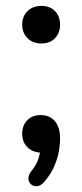

<svg xmlns="http://www.w3.org/2000/svg" viewBox="-20 -512 277 649"><path d="M131 101Q120 115 107.5 117Q95 119 86 112Q77 105 76 92.5Q75 80 87 65Q105 43 111.5 19.5Q118 -4 118 -22L122 4Q92 4 73.5 -13.5Q55 -31 55 -60Q55 -88 72 -105.5Q89 -123 118 -123Q148 -123 165.5 -102.5Q183 -82 183 -44Q183 -22 178.5 2Q174 26 163 51Q152 76 131 101ZM120 -365Q91 -365 73 -383Q55 -401 55 -428Q55 -457 73 -474.5Q91 -492 120 -492Q149 -492 166 -474.5Q183 -457 183 -428Q183 -401 166 -383Q149 -365 120 -365Z"/></svg>

Font: Nunito SemiBold
Style: Regular
Weight: 600
Designer: Vernon Adams
Foundry: Vernon Adams
Version: Version 3.602